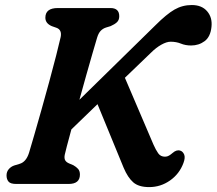

<svg xmlns="http://www.w3.org/2000/svg" viewBox="-20 -732 862 764"><path d="M237.5 -115.5Q235 -101 239.8 -93.5Q244.5 -86 255.5 -81.5L272 -74.5Q283.5 -68 290.8 -59.8Q298 -51.5 298 -37.5Q298 0 253 0H45Q21.5 0 13.8 -9.5Q6 -19 6 -34Q6 -48.5 14.8 -58.8Q23.5 -69 36.5 -73.5L58 -80Q84 -87.5 95.5 -124Q102.5 -147.5 115.8 -193Q129 -238.5 144.8 -294.5Q160.5 -350.5 176 -407.2Q191.5 -464 203.5 -511.2Q215.5 -558.5 221.5 -585Q227 -613.5 204.5 -621.5L186 -628Q160.5 -639 160.5 -661.5Q160.5 -700 210 -700H419.5Q454.5 -700 454.5 -667.5Q454.5 -652 445.2 -643.5Q436 -635 420 -628L402 -622.5Q389.5 -618.5 380.8 -609.5Q372 -600.5 366.5 -582.5Q359.5 -559 348 -519.5Q336.5 -480 323 -432Q309.5 -384 296 -335L598.5 -631.5Q643 -676 674.5 -694Q706 -712 743 -712Q783 -712 804.2 -687.2Q825.5 -662.5 821.5 -625Q817.5 -585.5 794.2 -568.2Q771 -551 740.5 -551Q718 -551 699.8 -558.5Q681.5 -566 659 -566Q643 -566 622 -554.2Q601 -542.5 580.5 -522L477 -422.5L590.5 -157Q600 -135.5 609.5 -122Q619 -108.5 636.5 -108.5Q645.5 -108.5 652.5 -112.8Q659.5 -117 667 -123.5Q683 -137.5 697.5 -132.5Q707.5 -129.5 712.8 -117.2Q718 -105 710 -83.5Q694 -40 656.5 -13.8Q619 12.5 573.5 12.5Q532 12.5 510.2 -6.5Q488.5 -25.5 472 -64.5L368 -317.5L264 -217Q253 -177.5 246 -150Q239 -122.5 237.5 -115.5Z"/></svg>

Font: Fraunces 9pt SuperSoft SemiBold
Style: Italic
Weight: 600
Italic angle: -16°
Version: Version 1.000;[0bf87f6ff]